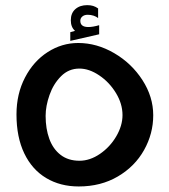

<svg xmlns="http://www.w3.org/2000/svg" viewBox="-20 -706 640 728"><path d="M42.5 -272Q42.5 -350 74.8 -412Q107 -474 160.8 -508.5Q214.5 -543 276.5 -543Q347 -543 413 -504.5Q479 -466 520 -402.5Q561 -339 561 -269Q561 -199 526.2 -137Q491.5 -75 427 -37Q362.5 1 278.5 1Q208.5 1 155 -31Q101.5 -63 72 -124.5Q42.5 -186 42.5 -272ZM444.5 -269.5Q444.5 -312.5 419.5 -353.5Q394.5 -394.5 356.2 -420.2Q318 -446 281 -446Q240.5 -446 211.5 -417Q182.5 -388 167.8 -346Q153 -304 153 -266.5Q153 -218 167 -179.5Q181 -141 209.8 -118.8Q238.5 -96.5 281.5 -96.5Q321 -96.5 359 -122.5Q397 -148.5 420.8 -189Q444.5 -229.5 444.5 -269.5ZM246.5 -584 264.5 -589Q248.5 -603 248.5 -629Q248.5 -656.5 265.8 -671.5Q283 -686.5 310.5 -686.5Q323.5 -686.5 333.2 -683.5Q343 -680.5 352 -674V-637.5Q345.5 -643 335 -646.5Q324.5 -650 312.5 -650Q300 -650 292.2 -643.5Q284.5 -637 284.5 -627Q284.5 -603.5 315 -603.5Q332 -603.5 356 -610.5V-576L246.5 -551Z"/></svg>

Font: JuliaMono SemiBold
Style: Regular
Weight: 600
Monospace: yes
Designer: cormullion
Foundry: corm
Version: Version 0.055; ttfautohint (v1.8.4)